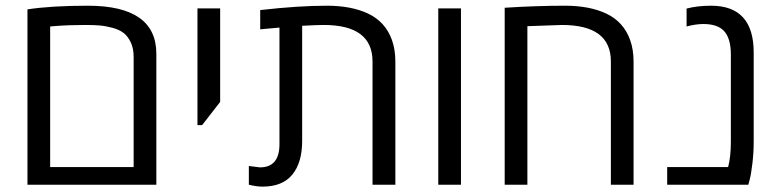

<svg xmlns="http://www.w3.org/2000/svg" viewBox="-20 -660 2788 686"><path d="M78.1 0V-626.5Q163.6 -639.6 293.9 -639.6Q538.6 -639.6 538.6 -467.8V0ZM457.5 -63V-456.1Q457.5 -486.8 447.3 -508.5Q437 -530.3 421.6 -542.2Q406.2 -554.2 381.3 -560.8Q356.4 -567.4 335 -569.1Q313.5 -570.8 285.2 -570.8Q225.6 -570.8 177.2 -566.9L159.2 -565.4V-63Z M685.5 -212.9V-629.9H766.6V-295.9L702.1 -212.9Z M918 6.8Q896.5 6.8 869.1 0V-66.9Q904.8 -62 908.7 -62Q978.5 -62 978.5 -145V-561.5L909.7 -555.2V-624Q1045.9 -639.6 1147.9 -639.6Q1234.9 -639.6 1294.4 -611.8Q1356.9 -582.5 1380.4 -517.1Q1392.6 -482.9 1392.6 -439.5V0H1311V-440.4Q1311 -570.8 1136.7 -570.8Q1115.2 -570.8 1059.6 -567.9V-156.2Q1059.6 -79.1 1024.4 -36.1Q989.3 6.8 918 6.8Z M1627 0H1545.9V-629.9H1627Z M1783.2 0V-632.3Q1897 -639.6 1999 -639.6Q2085.9 -639.6 2145.5 -611.8Q2208 -582.5 2231.4 -517.1Q2243.7 -482.9 2243.7 -439.5V0H2162.6V-440.4Q2162.6 -570.8 1987.8 -570.8L1864.3 -566.4V0Z M2492.7 -574.2Q2466.3 -574.2 2433.1 -565.4V-629.4Q2472.2 -639.6 2520.5 -639.6Q2672.9 -639.6 2672.9 -472.2V-153.8Q2672.9 -114.3 2668.2 -75.7Q2663.6 -37.1 2658.7 -18.6L2653.8 0H2363.8V-63H2581.5Q2591.3 -99.6 2591.3 -153.8V-465.3Q2591.3 -523.9 2565.9 -550.3Q2542.5 -574.2 2492.7 -574.2Z"/></svg>

Font: Open Sans Hebrew
Style: Regular
Weight: 400
Foundry: Ascender Corporation, Yanek Iontef
Version: Version 2.001;PS 002.001;hotconv 1.0.70;makeotf.lib2.5.58329